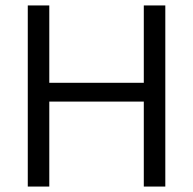

<svg xmlns="http://www.w3.org/2000/svg" viewBox="-20 -685 709 705"><path d="M508 -665H587V0H508V-312H161V0H82V-665H161V-381H508Z"/></svg>

Font: BreeCF
Style: Light
Weight: 300
Designer: Veronika Burian, Jos Scaglione
Foundry: TypeTogether
Version: Version 0.0.2